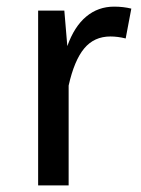

<svg xmlns="http://www.w3.org/2000/svg" viewBox="-20 -559 426 579"><path d="M376 -533 359 -443Q335 -449 313 -449Q264 -449 234 -413Q204 -377 187 -301V0H95V-527H174L183 -420Q204 -479 240 -509Q276 -539 324 -539Q352 -539 376 -533Z"/></svg>

Font: Wolseley Sans
Style: Regular
Weight: 400
Designer: Carrois Corporate & Edenspiekermann AG
Foundry: Carrois Corporate GbR & Edenspiekermann AG
Version: Version 4.202